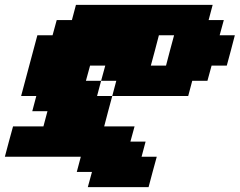

<svg xmlns="http://www.w3.org/2000/svg" viewBox="-20 -645 986 790"><path d="M341.3 125H591.3Q596.7 104 607.9 62.5Q619.1 21 625 0H562.5L579.1 -62.5H516.6L533.7 -125H408.7Q414.1 -145.5 425 -187.3Q436 -229 441.9 -250H379.4L396 -312.5H333.5L350.6 -375H413.1L396 -312.5H458.5L441.9 -250H754.4L771 -312.5H833.5L850.6 -375H913.1Q918.9 -395.5 929.9 -437.3Q940.9 -479 946.3 -500H883.8L900.9 -562.5H838.4L855 -625H292.5L275.9 -562.5H213.4L196.3 -500H133.8Q122.6 -458 100.3 -375Q78.1 -292 66.9 -250H129.4L112.8 -187.5H175.3L158.7 -125H33.7Q27.8 -104 16.6 -62.5Q5.4 -21 0 0H312.5L295.9 62.5H358.4ZM663.1 -375H600.6Q606.4 -395.5 617.4 -437.3Q628.4 -479 633.8 -500H696.3Q690.4 -479 679.4 -437.3Q668.5 -395.5 663.1 -375Z"/></svg>

Font: Faithful 32x
Style: BoldOblique
Weight: 400
Foundry: Faithful Resource Pack
Version: Version 1.0; January 27, 2023